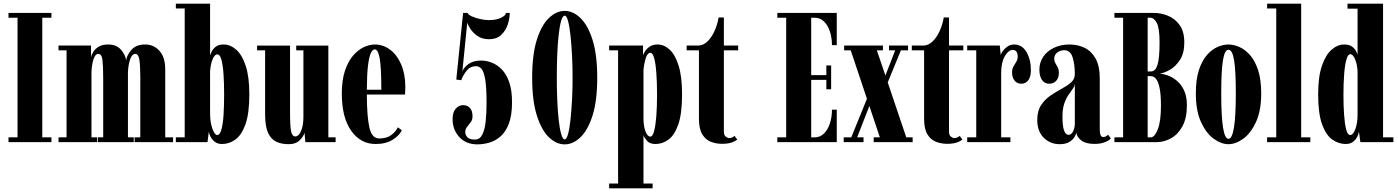

<svg xmlns="http://www.w3.org/2000/svg" viewBox="-20 -770 7572 1040"><path d="M26 0V-26H75V-674H26V-700H258.5V-674H209V-26H258.5V0Z M297 0V-26H340.5V-497.5H297V-523.5H473V-461Q475.5 -473 485.2 -489Q495 -505 514.5 -517Q534 -529 566 -529Q610.5 -529 635 -501Q659.5 -473 663 -443.5Q669 -475.5 694 -502.2Q719 -529 767 -529Q813.5 -529 844.2 -494Q875 -459 875 -395V-26H917.5V0H709V-26H740V-347Q740 -412 735.2 -445Q730.5 -478 713 -478Q694.5 -478 684.5 -447.5Q674.5 -417 673 -378V-26H704.5V0H509.5V-26H539V-347Q539 -412 535 -445Q531 -478 512.5 -478Q495 -478 485.5 -446Q476 -414 475.5 -375V-26H505.5V0Z M1183 10Q1158 10 1142.5 -2.5Q1127 -15 1119.8 -30.8Q1112.5 -46.5 1111 -56L1104 0H932.5V-26H980.5V-724H932.5V-750H1118V-470Q1119.5 -475.5 1126 -489.8Q1132.5 -504 1148 -516.5Q1163.5 -529 1191.5 -529Q1227.5 -529 1259.2 -501.2Q1291 -473.5 1310.8 -414Q1330.5 -354.5 1330.5 -259Q1330.5 -155 1309.5 -96.5Q1288.5 -38 1254.8 -14Q1221 10 1183 10ZM1156.5 -38.5Q1171 -38.5 1179.2 -67.8Q1187.5 -97 1190.8 -146.8Q1194 -196.5 1194 -257.5Q1194 -317.5 1190.8 -367Q1187.5 -416.5 1179.5 -446Q1171.5 -475.5 1157 -475.5Q1142.5 -475.5 1131.5 -448.8Q1120.5 -422 1118 -383.5V-148.5Q1119 -103.5 1131.2 -71Q1143.5 -38.5 1156.5 -38.5Z M1542.5 11Q1505.5 11 1477 -2Q1448.5 -15 1432.2 -50Q1416 -85 1416 -150.5V-497.5H1372.5V-523H1551V-165.5Q1551 -86 1556.8 -58.5Q1562.5 -31 1580 -31Q1598 -31 1610.8 -60.8Q1623.5 -90.5 1623.5 -135V-497.5H1584.5V-523H1758.5V-26H1798V0H1634L1629.5 -51.5Q1625 -32.5 1604 -10.8Q1583 11 1542.5 11Z M2014.5 10Q1933 10 1882.2 -61.8Q1831.5 -133.5 1831.5 -263.5Q1831.5 -336 1848.5 -386.8Q1865.5 -437.5 1892.5 -468.8Q1919.5 -500 1950.5 -514.5Q1981.5 -529 2010 -529Q2055.5 -529 2093.2 -500.8Q2131 -472.5 2153.2 -420.5Q2175.5 -368.5 2175.5 -298Q2175.5 -278 2174 -258H1967Q1967.5 -137.5 1981 -78.8Q1994.5 -20 2034 -20Q2076 -20 2100.8 -39.5Q2125.5 -59 2135 -80.5L2156.5 -64.5Q2144 -36.5 2107.2 -13.2Q2070.5 10 2014.5 10ZM2010 -502.5Q1998 -502.5 1988.5 -482Q1979 -461.5 1973.2 -413.8Q1967.5 -366 1967 -284H2045.5Q2045.5 -404 2036.8 -453.2Q2028 -502.5 2010 -502.5Z M2566 12Q2504 12 2467.8 -27.8Q2431.5 -67.5 2431.5 -125Q2431.5 -162 2448.5 -181.2Q2465.5 -200.5 2488.5 -200.5Q2511 -200.5 2525.2 -185.5Q2539.5 -170.5 2539.5 -140Q2539.5 -121 2529.5 -107.8Q2519.5 -94.5 2509.8 -82.5Q2500 -70.5 2500 -55.5Q2500 -38.5 2512 -26.2Q2524 -14 2552.5 -14Q2579 -14 2592.5 -40.8Q2606 -67.5 2610.8 -112.5Q2615.5 -157.5 2615.5 -212.5Q2615.5 -298 2608 -340.8Q2600.5 -383.5 2587.8 -397.5Q2575 -411.5 2559 -411.5Q2527.5 -411.5 2508 -387.5Q2488.5 -363.5 2478.5 -335.5L2451.5 -339L2488.5 -700H2513Q2516.5 -690 2536 -681.2Q2555.5 -672.5 2581.2 -666.8Q2607 -661 2628 -661Q2668.5 -661 2694.2 -673.8Q2720 -686.5 2720.5 -700H2741Q2741 -668.5 2729.8 -635.8Q2718.5 -603 2694 -580.2Q2669.5 -557.5 2629.5 -557.5Q2590.5 -557.5 2564.8 -576.2Q2539 -595 2525.8 -616.8Q2512.5 -638.5 2511 -648L2484.5 -383.5Q2492.5 -404.5 2517.8 -423.2Q2543 -442 2586.5 -442Q2614 -442 2643.2 -431Q2672.5 -420 2697.8 -394.2Q2723 -368.5 2738.2 -325Q2753.5 -281.5 2753.5 -216.5Q2753.5 -145 2736.2 -100Q2719 -55 2690.8 -30.8Q2662.5 -6.5 2629.8 2.8Q2597 12 2566 12Z M3039 12Q2993.5 12 2953.2 -26.5Q2913 -65 2887.8 -144.8Q2862.5 -224.5 2862.5 -349Q2862.5 -473.5 2887.5 -553.5Q2912.5 -633.5 2953 -672.2Q2993.5 -711 3039 -711Q3084 -711 3124.2 -672.2Q3164.5 -633.5 3189.8 -553.5Q3215 -473.5 3215 -349Q3215 -224.5 3189.8 -144.8Q3164.5 -65 3124.2 -26.5Q3084 12 3039 12ZM3039 -15Q3049 -15 3057 -44.2Q3065 -73.5 3070.2 -122.2Q3075.5 -171 3078.5 -230.2Q3081.5 -289.5 3081.5 -349Q3081.5 -409 3078.5 -468.5Q3075.5 -528 3070.2 -577Q3065 -626 3057 -655.5Q3049 -685 3039 -685Q3027.5 -685 3019.2 -656Q3011 -627 3005.8 -578.5Q3000.5 -530 2998.2 -470.2Q2996 -410.5 2996 -349Q2996 -287.5 2998.5 -228Q3001 -168.5 3006.2 -120.5Q3011.5 -72.5 3019.8 -43.8Q3028 -15 3039 -15Z M3279.5 250V224H3328V-497.5H3279.5V-523.5H3463V-470.5Q3465 -478.5 3473.8 -492.2Q3482.5 -506 3499.2 -517.5Q3516 -529 3541.5 -529Q3577 -529 3607.2 -501.2Q3637.5 -473.5 3656 -414Q3674.5 -354.5 3674.5 -259Q3674.5 -155 3654.2 -96.5Q3634 -38 3601.2 -14Q3568.5 10 3531 10Q3498.5 10 3483.5 -8.2Q3468.5 -26.5 3465.5 -38V224H3515V250ZM3503 -30Q3515 -30 3523 -59.5Q3531 -89 3535 -140.2Q3539 -191.5 3539 -257.5Q3539 -323 3535.2 -374.2Q3531.5 -425.5 3523.5 -454.8Q3515.5 -484 3503 -484Q3487.5 -484 3478.5 -456.8Q3469.5 -429.5 3465.5 -391.5V-127Q3466 -85.5 3476.5 -57.8Q3487 -30 3503 -30Z M3890.5 9Q3859.5 9 3831 -1.8Q3802.5 -12.5 3784.2 -41.8Q3766 -71 3766 -126.5V-497.5H3699.5V-523.5H3766Q3791 -525 3812.8 -546.2Q3834.5 -567.5 3850.2 -601.8Q3866 -636 3872.5 -675.5H3901V-523.5H3978.5V-497.5H3901V-57.5Q3901 -37.5 3911.2 -29.8Q3921.5 -22 3930 -22Q3939 -22 3947.2 -26.2Q3955.5 -30.5 3959 -34L3973.5 -14Q3959.5 -3 3939.8 3Q3920 9 3890.5 9Z M4190.5 0V-26H4238.5V-674H4190.5V-700H4512.5V-525.5H4486.5Q4486.5 -566 4475.2 -599.8Q4464 -633.5 4443 -653.8Q4422 -674 4393 -674H4374V-363H4456V-415.5H4482V-286.5H4456V-337.5H4374V-26H4393Q4422 -26 4443 -46.5Q4464 -67 4475.2 -101.2Q4486.5 -135.5 4486.5 -176H4512.5V0Z M4550 0V-26H4591L4676 -235L4588 -497.5H4552.5V-523.5H4762.5V-497.5H4729.5L4776 -361L4829 -497.5H4795.5V-523.5H4898.5V-497.5H4860L4788.5 -323.5L4889 -26H4923.5V0H4712.5V-26H4746L4689 -196L4623 -26H4657.5V0Z M5110 9Q5079 9 5050.5 -1.8Q5022 -12.5 5003.8 -41.8Q4985.5 -71 4985.5 -126.5V-497.5H4919V-523.5H4985.5Q5010.5 -525 5032.2 -546.2Q5054 -567.5 5069.8 -601.8Q5085.5 -636 5092 -675.5H5120.5V-523.5H5198V-497.5H5120.5V-57.5Q5120.5 -37.5 5130.8 -29.8Q5141 -22 5149.5 -22Q5158.5 -22 5166.8 -26.2Q5175 -30.5 5178.5 -34L5193 -14Q5179 -3 5159.2 3Q5139.5 9 5110 9Z M5219 0V-26H5268V-497.5H5219V-523.5H5395.5L5400.5 -472Q5402.5 -481 5412.2 -494.2Q5422 -507.5 5437.5 -518.2Q5453 -529 5473 -529Q5516.5 -529 5540.2 -488Q5564 -447 5564 -389.5Q5564 -354 5549.8 -335.2Q5535.5 -316.5 5511.5 -316.5Q5489 -316.5 5475.5 -333.5Q5462 -350.5 5462 -378.5Q5462 -397 5469.8 -410.2Q5477.5 -423.5 5485 -435.8Q5492.5 -448 5492.5 -463.5Q5492.5 -499.5 5465 -499.5Q5442.5 -499.5 5422.8 -465.8Q5403 -432 5403 -374.5V-26H5453V0Z M5719.5 11Q5669 11 5633.8 -23.8Q5598.5 -58.5 5598.5 -120.5Q5598.5 -169 5619 -200.2Q5639.5 -231.5 5670 -252.2Q5700.5 -273 5730.8 -289.2Q5761 -305.5 5781.5 -323.5Q5802 -341.5 5802 -368Q5802 -422 5789.8 -460Q5777.5 -498 5744.5 -498Q5722.5 -498 5706.5 -485.5Q5690.5 -473 5690.5 -452Q5690.5 -438 5696.8 -427.8Q5703 -417.5 5709.2 -405.5Q5715.5 -393.5 5715.5 -375Q5715.5 -348.5 5701.2 -332.5Q5687 -316.5 5663 -316.5Q5638.5 -316.5 5624.2 -336.8Q5610 -357 5610 -392.5Q5610 -432 5631 -462.8Q5652 -493.5 5689 -511.2Q5726 -529 5773.5 -529Q5817.5 -529 5854.8 -511Q5892 -493 5914.5 -452.8Q5937 -412.5 5937 -345.5V-72.5Q5937 -47.5 5941.8 -37.5Q5946.5 -27.5 5956 -27.5Q5964.5 -27.5 5971.5 -32Q5978.5 -36.5 5982 -40.5L5997 -20Q5990 -10.5 5966.5 -0.5Q5943 9.5 5908.5 9.5Q5861 9.5 5837.2 -9Q5813.5 -27.5 5810 -51Q5808.5 -42 5799.8 -27.2Q5791 -12.5 5771.8 -0.8Q5752.5 11 5719.5 11ZM5768 -39.5Q5783.5 -39.5 5792.8 -59Q5802 -78.5 5802 -100V-316Q5800.5 -302 5790 -287.8Q5779.5 -273.5 5766.8 -254.8Q5754 -236 5744.5 -208Q5735 -180 5735 -138Q5735 -39.5 5768 -39.5Z M6016.5 0V-26H6063.5V-674H6016.5V-700H6231Q6269 -700 6307 -684.5Q6345 -669 6370 -633.8Q6395 -598.5 6395 -539.5Q6395 -482 6371.5 -445.8Q6348 -409.5 6316.5 -391.8Q6285 -374 6261 -371Q6279 -370.5 6304.2 -361.8Q6329.5 -353 6353.2 -333.8Q6377 -314.5 6393 -281.8Q6409 -249 6409 -200Q6409 -130 6384.8 -85.8Q6360.5 -41.5 6322.8 -20.8Q6285 0 6244.5 0ZM6196.5 -383H6214.5Q6238.5 -383 6249.8 -418.5Q6261 -454 6261 -539.5Q6261 -617.5 6246 -645.8Q6231 -674 6211.5 -674H6196.5ZM6196.5 -26H6213.5Q6234 -26 6251.2 -69.2Q6268.5 -112.5 6268.5 -197Q6268.5 -259 6261 -294Q6253.5 -329 6241.5 -343.2Q6229.5 -357.5 6214.5 -357.5H6196.5Z M6634 11Q6594.5 11 6553.8 -18.8Q6513 -48.5 6485.2 -109.5Q6457.5 -170.5 6457.5 -263.5Q6457.5 -339.5 6474.2 -390.8Q6491 -442 6517.8 -472.2Q6544.5 -502.5 6575.2 -515.8Q6606 -529 6634 -529Q6661.5 -529 6692.5 -515.8Q6723.5 -502.5 6750.5 -472.2Q6777.5 -442 6794.5 -390.8Q6811.5 -339.5 6811.5 -263.5Q6811.5 -170.5 6783.5 -109.5Q6755.5 -48.5 6714.5 -18.8Q6673.5 11 6634 11ZM6634 -18Q6674 -18 6674 -263.5Q6674 -386 6664.8 -443.2Q6655.5 -500.5 6634 -500.5Q6613.5 -500.5 6604.2 -443.2Q6595 -386 6595 -263.5Q6595 -18 6634 -18Z M6843.5 0V-26H6893V-724H6843.5V-750H7028V-26H7077.5V0Z M7269.5 10Q7231 10 7196.8 -14Q7162.5 -38 7141.2 -96.5Q7120 -155 7120 -259Q7120 -354.5 7140.5 -414Q7161 -473.5 7193.2 -501.2Q7225.5 -529 7261 -529Q7289 -529 7304.2 -517.2Q7319.5 -505.5 7326 -492Q7332.5 -478.5 7333.5 -473V-723H7279V-750H7471.5V-26H7527.5V0H7348.5L7341 -57Q7339.5 -45 7331.8 -29.2Q7324 -13.5 7308.8 -1.8Q7293.5 10 7269.5 10ZM7293.5 -38.5Q7309.5 -38.5 7321.2 -70.2Q7333 -102 7333.5 -144.5V-383.5Q7331.5 -421.5 7320 -449Q7308.5 -476.5 7294 -476.5Q7281 -476.5 7272.8 -446.8Q7264.5 -417 7260.8 -367Q7257 -317 7257 -257.5Q7257 -197.5 7260.5 -147.8Q7264 -98 7272 -68.2Q7280 -38.5 7293.5 -38.5Z"/></svg>

Font: Imbue 50pt ExtraBold
Style: Regular
Weight: 800
Designer: Tyler Finck
Foundry: Etcetera Type Company
Version: Version 1.102; ttfautohint (v1.8.3)